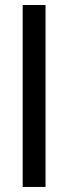

<svg xmlns="http://www.w3.org/2000/svg" viewBox="-20 -740 270 760"><path d="M160.2 0H69.8V-720.2H160.2Z"/></svg>

Font: Laconic
Style: Regular
Weight: 400
Designer: Robby Woodard
Version: Version 1.000